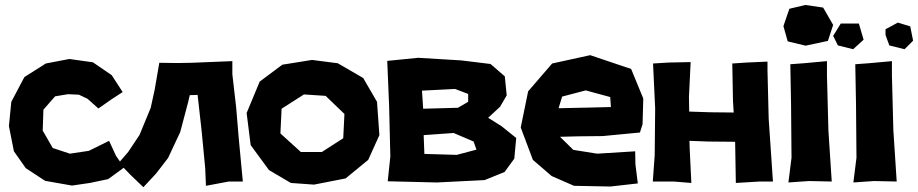

<svg xmlns="http://www.w3.org/2000/svg" viewBox="-20 -745 3768 788"><path d="M483.4 -367.2 438.5 -436.5 361.3 -489.3 264.6 -502.9 168 -484.4 80.1 -428.7 26.4 -327.1 16.6 -227.5 37.1 -124 85.9 -54.7 165 -2.9 275.4 16.6 348.6 5.9 423.8 -9.8 489.3 -57.6 456.1 -105.5 427.7 -167 344.7 -126 266.6 -114.3 196.3 -137.7 155.3 -209 158.2 -294.9 206.1 -349.6 258.8 -358.4 303.7 -356.4 338.9 -339.8 383.8 -299.8 438.5 -337.9Z M633.8 -487.3 615.2 -378.9 598.6 -302.7 552.7 -191.4 505.9 -121.1 467.8 -77.1 514.6 -28.3 568.4 23.4 620.1 -32.2 669.9 -96.7 719.7 -203.1 752 -325.2 758.8 -354.5 791 -355.5 807.6 -207 822.3 -53.7 825.2 17.6 918.9 0H976.6L960 -175.8L949.2 -304.7L933.6 -440.4V-494.1L765.6 -487.3L708 -486.3Z M1260.7 -499 1138.7 -479.5 1045.9 -410.2 992.2 -281.2 1008.8 -149.4 1084 -46.9 1173.8 5.9 1268.6 12.7 1398.4 -12.7 1491.2 -88.9 1537.1 -190.4 1527.3 -327.1 1470.7 -424.8 1366.2 -485.4ZM1316.4 -351.6 1393.6 -277.3 1388.7 -177.7 1300.8 -121.1H1214.8L1130.9 -197.3L1135.7 -298.8L1227.5 -357.4Z M1569.3 -495.1 1577.1 -307.6 1582 -102.5 1571.3 -1 1772.5 3.9 1968.8 -5.9 2050.8 -39.1 2090.8 -93.8 2098.6 -178.7 2039.1 -226.6 1983.4 -261.7 2032.2 -306.6 2059.6 -353.5 2051.8 -431.6 1993.2 -482.4 1873 -497.1 1696.3 -507.8ZM1711.9 -373 1847.7 -379.9 1901.4 -359.4V-327.1L1859.4 -302.7L1716.8 -298.8ZM1718.8 -190.4 1841.8 -199.2 1923.8 -164.1 1935.5 -130.9 1854.5 -109.4 1721.7 -113.3Z M2606.4 -201.2 2617.2 -235.4 2620.1 -340.8 2570.3 -461.9 2402.3 -518.6 2246.1 -484.4 2147.5 -370.1 2117.2 -221.7 2167 -88.9 2244.1 -22.5 2335.9 17.6 2485.4 20.5 2597.7 7.8 2587.9 -70.3 2586.9 -124 2430.7 -114.3 2333 -129.9 2278.3 -183.6 2353.5 -185.5 2453.1 -186.5ZM2487.3 -305.7 2406.2 -303.7 2272.5 -300.8 2287.1 -348.6 2383.8 -374 2484.4 -346.7Z M2660.2 -484.4 2668.9 -299.8 2667 -108.4 2659.2 0H2745.1L2817.4 5.9L2810.5 -136.7L2809.6 -167L2887.7 -164.1L2997.1 -163.1L3000 5.9L3097.7 0H3152.3L3134.8 -257.8L3129.9 -456.1V-492.2L3043.9 -488.3L2985.4 -484.4L2988.3 -330.1L2991.2 -283.2L2895.5 -284.2L2808.6 -287.1L2807.6 -347.7L2814.5 -490.2L2723.6 -488.3Z M3285.2 -724.6 3219.7 -709 3195.3 -637.7 3212.9 -575.2 3286.1 -557.6 3377.9 -577.1 3399.4 -642.6 3358.4 -713.9ZM3223.6 -481.4 3226.6 -318.4 3228.5 -97.7 3215.8 3.9 3299.8 -2 3393.6 0 3379.9 -210 3374 -435.5V-494.1L3278.3 -485.4Z M3614.3 -601.6 3629.9 -558.6 3692.4 -543 3727.5 -578.1 3715.8 -636.7 3665 -652.3 3614.3 -625ZM3399.4 -597.7 3418.9 -558.6 3481.4 -543 3524.4 -582 3504.9 -648.4H3430.7ZM3490.2 -481.4 3493.2 -318.4 3495.1 -97.7 3482.4 3.9 3566.4 -2 3660.2 0 3646.5 -210 3640.6 -435.5V-494.1L3544.9 -485.4Z"/></svg>

Font: MaokenAssortedSans-TC
Style: Regular
Weight: 500
Version: Version 0.83